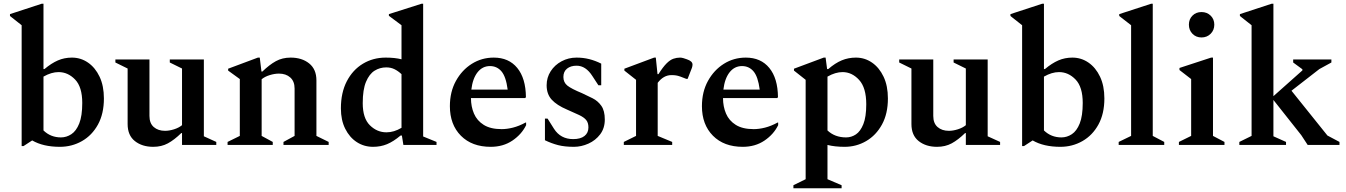

<svg xmlns="http://www.w3.org/2000/svg" viewBox="-20 -770 7150 1020"><path d="M95 6V-636L33 -685V-695L201 -750H211V-403H216Q253 -434 287.5 -449Q322 -464 362 -464Q409 -464 447.5 -437.5Q486 -411 509 -362.5Q532 -314 532 -247Q532 -166 500.5 -108.5Q469 -51 415.5 -20.5Q362 10 298 10Q254 10 217 1.5Q180 -7 151 -24L105 6ZM291 -387Q253 -387 211 -363V-77Q249 -40 304 -40Q333 -40 359 -57Q385 -74 401 -114Q417 -154 417 -223Q417 -308 379 -347.5Q341 -387 291 -387Z M794 10Q735 10 696.5 -20.5Q658 -51 658 -111V-406L593 -438V-454H774V-154Q774 -115 797 -95Q820 -75 857 -75Q879 -75 904.5 -83Q930 -91 947 -105V-406L882 -438V-454H1063V-46L1129 -16V0H947V-63H943Q906 -27 872 -8.5Q838 10 794 10Z M1189 0V-16L1254 -48V-350L1192 -395V-405L1350 -464H1360L1369 -390H1374Q1411 -426 1445.5 -445Q1480 -464 1524 -464Q1584 -464 1622.5 -433Q1661 -402 1661 -343V-48L1726 -16V0H1486V-16L1545 -48V-300Q1545 -338 1522 -358.5Q1499 -379 1462 -379Q1439 -379 1413 -371Q1387 -363 1370 -349V-48L1429 -16V0Z M1962 10Q1914 10 1875.5 -15Q1837 -40 1814 -86Q1791 -132 1791 -194Q1791 -278 1822.5 -338.5Q1854 -399 1908 -431.5Q1962 -464 2029 -464Q2078 -464 2113 -455V-636L2046 -686V-695L2219 -750H2228V-45L2299 -16V0H2123L2115 -50H2108Q2070 -18 2036 -4Q2002 10 1962 10ZM1907 -222Q1907 -142 1945 -104.5Q1983 -67 2033 -67Q2073 -67 2113 -91V-376Q2095 -393 2075.5 -402.5Q2056 -412 2032 -412Q1998 -412 1970 -394.5Q1942 -377 1924.5 -335.5Q1907 -294 1907 -222Z M2587 10Q2487 10 2428.5 -49Q2370 -108 2370 -206Q2370 -282 2402 -340Q2434 -398 2486.5 -431Q2539 -464 2603 -464Q2683 -464 2728 -409Q2773 -354 2774 -254L2770 -249H2482Q2482 -204 2498 -166.5Q2514 -129 2550 -106.5Q2586 -84 2645 -84Q2673 -84 2705 -92Q2737 -100 2772 -119H2775V-105Q2751 -56 2702 -23Q2653 10 2587 10ZM2583 -419Q2543 -419 2517 -386Q2491 -353 2484 -294H2677Q2668 -363 2644 -391Q2620 -419 2583 -419Z M3029 10Q2980 10 2945 1Q2910 -8 2875 -25V-140H2889L2923 -86Q2958 -31 3025 -31Q3064 -31 3085 -47.5Q3106 -64 3106 -93Q3106 -118 3094 -132.5Q3082 -147 3056.5 -159Q3031 -171 2992 -188Q2938 -211 2911 -240.5Q2884 -270 2884 -317Q2884 -358 2905.5 -391.5Q2927 -425 2963.5 -444.5Q3000 -464 3043 -464Q3078 -464 3110 -456Q3142 -448 3174 -432V-317H3159L3127 -366Q3092 -421 3043 -421Q3012 -421 2992.5 -405.5Q2973 -390 2973 -361Q2973 -332 2994.5 -315Q3016 -298 3072 -275Q3100 -262 3128 -248Q3156 -234 3174.5 -208Q3193 -182 3193 -135Q3193 -89 3168.5 -56.5Q3144 -24 3106 -7Q3068 10 3029 10Z M3294 0V-16L3359 -48V-346L3297 -395V-405L3455 -464H3464L3473 -376H3478Q3502 -414 3521 -433Q3540 -452 3557.5 -458Q3575 -464 3593 -464Q3601 -464 3611 -461Q3621 -458 3629 -455Q3659 -445 3659 -427Q3659 -419 3656 -410L3633 -351H3626L3595 -363Q3581 -368 3570.5 -369.5Q3560 -371 3547 -371Q3505 -371 3474 -330V-48L3551 -16V0Z M3926 10Q3826 10 3767.5 -49Q3709 -108 3709 -206Q3709 -282 3741 -340Q3773 -398 3825.5 -431Q3878 -464 3942 -464Q4022 -464 4067 -409Q4112 -354 4113 -254L4109 -249H3821Q3821 -204 3837 -166.5Q3853 -129 3889 -106.5Q3925 -84 3984 -84Q4012 -84 4044 -92Q4076 -100 4111 -119H4114V-105Q4090 -56 4041 -23Q3992 10 3926 10ZM3922 -419Q3882 -419 3856 -386Q3830 -353 3823 -294H4016Q4007 -363 3983 -391Q3959 -419 3922 -419Z M4195 230V214L4260 182V-346L4198 -395V-405L4356 -464H4366L4374 -403H4380Q4417 -435 4452 -449.5Q4487 -464 4527 -464Q4574 -464 4612.5 -437.5Q4651 -411 4674 -362.5Q4697 -314 4697 -247Q4697 -166 4665.5 -108.5Q4634 -51 4581.5 -20.5Q4529 10 4467 10Q4415 10 4376 0V182L4451 214V230ZM4456 -387Q4418 -387 4376 -363V-77Q4415 -40 4475 -40Q4503 -40 4527 -56Q4551 -72 4566.5 -110.5Q4582 -149 4582 -216Q4582 -304 4544 -345.5Q4506 -387 4456 -387Z M4958 10Q4899 10 4860.5 -20.5Q4822 -51 4822 -111V-406L4757 -438V-454H4938V-154Q4938 -115 4961 -95Q4984 -75 5021 -75Q5043 -75 5068.5 -83Q5094 -91 5111 -105V-406L5046 -438V-454H5227V-46L5293 -16V0H5111V-63H5107Q5070 -27 5036 -8.5Q5002 10 4958 10Z M5410 6V-636L5348 -685V-695L5516 -750H5526V-403H5531Q5568 -434 5602.5 -449Q5637 -464 5677 -464Q5724 -464 5762.5 -437.5Q5801 -411 5824 -362.5Q5847 -314 5847 -247Q5847 -166 5815.5 -108.5Q5784 -51 5730.5 -20.5Q5677 10 5613 10Q5569 10 5532 1.5Q5495 -7 5466 -24L5420 6ZM5606 -387Q5568 -387 5526 -363V-77Q5564 -40 5619 -40Q5648 -40 5674 -57Q5700 -74 5716 -114Q5732 -154 5732 -223Q5732 -308 5694 -347.5Q5656 -387 5606 -387Z M5923 0V-16L5989 -48V-636L5926 -685V-695L6095 -750H6104V-48L6165 -16V0Z M6363 -571Q6334 -571 6315 -590.5Q6296 -610 6296 -639Q6296 -668 6315 -687Q6334 -706 6363 -706Q6392 -706 6411.5 -687Q6431 -668 6431 -639Q6431 -610 6411.5 -590.5Q6392 -571 6363 -571ZM6243 0V-16L6308 -48V-350L6246 -398V-409L6414 -464H6424V-48L6485 -16V0Z M6564 0V-16L6629 -48V-636L6567 -685V-695L6735 -750H6745V-259L6899 -396V-402L6850 -438V-454H7053V-438L6989 -403L6841 -288L7032 -50L7096 -16V0H6927L6893 -52L6745 -239V-46L6812 -16V0Z"/></svg>

Font: Spectral SemiBold
Style: Regular
Weight: 600
Designer: Jean-Baptiste Levee
Foundry: Production Type
Version: Version 2.001